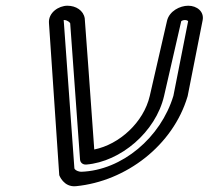

<svg xmlns="http://www.w3.org/2000/svg" viewBox="-20 -625 729 671"><path d="M263.8 -24.7C255.4 -24.7 245.4 -29 241.9 -33.3C240.7 -34.7 240.2 -36 240 -36.4L202.6 -555C204 -555 203.4 -555 204.1 -555C215.5 -555 224.5 -546.2 225.3 -543.6C226.9 -522.6 250.7 -191.8 259.7 -67.5C260.5 -56.2 270.1 -48.9 281.7 -49.9C401.7 -60 524.3 -163.7 553.4 -289.7C579.5 -402.7 610.5 -538.1 613.4 -551C614.8 -552.3 619.7 -555 626.4 -555C633.3 -555 636.8 -552 637.5 -551C635.2 -539.7 589.5 -308 586 -290.2C542.1 -144.7 407 -29.6 263.8 -24.7ZM187 -14V-13C187 -13 202 30 245.5 25.7C420.9 8.5 584.8 -117 635.5 -288.1C635.7 -288.7 635.9 -289.8 636.1 -290.6C636.3 -291.7 685.4 -540.7 688.2 -554.3C694 -584.8 668 -605 637.9 -605C608.7 -605 571.6 -586.3 563.7 -552.2C561.7 -543.6 530.2 -405.8 503.4 -289.7C482.1 -197.5 397 -120.1 309.4 -102.6C299.3 -243.3 277.1 -554.2 276.1 -561.2C271.5 -588.3 245.7 -605 215.6 -605C185.3 -605 148.6 -581.2 151.1 -544.7Z"/></svg>

Font: Hi.
Style: Regular
Weight: 400
Designer: Mew Too, Robert Jablonski
Foundry: Cannot Into Space Fonts
Version: Version 1.996